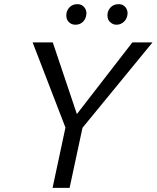

<svg xmlns="http://www.w3.org/2000/svg" viewBox="-20 -904 754 924"><path d="M377 -289 315 0H233L295 -290L137 -700H234L350 -355L617 -700H714ZM343 -785Q331 -785 322.5 -789.5Q314 -794 308 -801.5Q302 -809 300.5 -817Q299 -825 299 -830Q299 -836 300 -841Q304 -860 318 -872Q332 -884 352 -884Q364 -884 372 -880Q380 -876 386 -868.5Q392 -861 394 -853.5Q396 -846 396 -840Q396 -836 395 -831Q392 -811 378 -798Q364 -785 343 -785ZM540 -785Q529 -785 520.5 -790Q512 -795 506 -802Q500 -809 498.5 -817Q497 -825 497 -830Q497 -836 498 -841Q502 -860 516 -872Q530 -884 551 -884Q562 -884 570.5 -880Q579 -876 584.5 -868.5Q590 -861 592 -853.5Q594 -846 594 -840Q594 -836 593 -831Q590 -811 575 -798Q560 -785 540 -785Z"/></svg>

Font: Isabella Sans
Style: Italic
Weight: 400
Italic angle: -12°
Designer: Christian Thalmann (Catharsis Fonts), Cristiano Sobral
Foundry: The Isabella Sans Project Authors
Version: Version 2.026; ttfautohint (v1.8.4.7-5d5b-dirty)